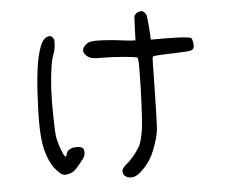

<svg xmlns="http://www.w3.org/2000/svg" viewBox="-54 -756 1108 908"><g transform="rotate(-5 500.0 -302.0)"><path d="M625 -684.6Q632.8 -690.4 648.4 -692.4Q654.3 -692.4 661.6 -685.5Q668.9 -678.7 671.9 -670.9Q673.8 -665 677.7 -621.1Q681.6 -577.1 681.6 -558.6V-553.7H751Q864.3 -552.7 873 -543.9Q877.9 -539.1 880.4 -523.4Q882.8 -507.8 879.9 -499Q877 -488.3 864.7 -485.4Q852.5 -482.4 794.9 -480.5Q721.7 -478.5 703.1 -476.6Q684.6 -474.6 683.6 -471.7Q681.6 -466.8 679.7 -325.2Q676.8 -168.9 674.3 -135.3Q671.9 -101.6 658.2 -63.5Q645.5 -23.4 629.9 3.9Q614.3 31.2 591.8 53.7Q562.5 84 543.9 85.9Q520.5 90.8 507.8 80.1Q502 77.1 500 74.7Q498 72.3 494.1 58.6Q490.2 42 530.3 10.7Q547.9 -7.8 554.7 -16.6Q564.5 -27.3 583 -57.6Q595.7 -86.9 602.5 -132.8Q609.4 -178.7 614.3 -329.1Q616.2 -417 615.7 -444.3Q615.2 -471.7 610.4 -474.6Q604.5 -478.5 549.3 -483.4Q494.1 -488.3 451.2 -488.3Q417 -488.3 402.3 -490.2Q376 -495.1 363.3 -514.6Q354.5 -527.3 361.3 -541.5Q368.2 -555.7 387.7 -566.4Q400.4 -571.3 429.7 -571.3Q458 -571.3 508.8 -566.4Q551.8 -561.5 584 -557.6L609.4 -556.6L611.3 -614.3Q613.3 -670.9 615.2 -673.8Q618.2 -676.8 625 -684.6ZM191.4 -608.4Q210.9 -617.2 220.7 -603.5Q225.6 -597.7 226.6 -593.3Q227.5 -588.9 226.6 -570.3Q224.6 -543 217.8 -526.4Q200.2 -485.4 192.4 -363.3Q189.5 -315.4 190.9 -231.4Q192.4 -147.5 196.3 -129.9Q206.1 -85 221.7 -51.8Q231.4 -32.2 236.3 -41Q237.3 -42 237.3 -43.9Q242.2 -78.1 288.1 -78.1Q313.5 -78.1 320.3 -66.4Q323.2 -60.5 322.8 -48.3Q322.3 -36.1 318.4 -29.3Q316.4 -23.4 295.4 2Q274.4 27.3 267.6 32.2Q255.9 42 237.3 45.9Q218.8 49.8 208 43.9Q200.2 40 183.6 22Q167 3.9 163.1 -5.9Q146.5 -34.2 139.6 -60.5Q116.2 -125 123 -282.2Q128.9 -461.9 152.3 -542Q168 -597.7 191.4 -608.4Z"/></g></svg>

Font: JasonHandwriting4
Style: Regular
Weight: 400
Version: Version 1.01.21